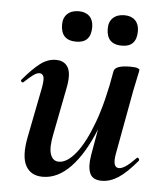

<svg xmlns="http://www.w3.org/2000/svg" viewBox="-46 -611 568 666"><g transform="rotate(5 238.0 -278.5)"><path d="M127 13Q85 13 67.5 -19.5Q50 -52 63 -119L98 -297Q103 -326 98.5 -335Q94 -344 85 -344Q75 -344 62 -334Q49 -324 33 -309Q29 -305 25 -309Q21 -313 25 -317Q57 -355 83 -375Q109 -395 138 -395Q168 -395 180.5 -372Q193 -349 182 -297L151 -138Q141 -90 149 -67Q157 -44 178 -44Q207 -44 237.5 -82Q268 -120 295 -193.5Q322 -267 340 -374L358 -373Q339 -255 304 -168Q269 -81 224 -34Q179 13 127 13ZM332 9Q300 9 290.5 -13.5Q281 -36 288 -77L340 -374Q345 -394 396 -394Q416 -394 422.5 -391Q429 -388 429 -386Q429 -382 424 -360Q419 -338 414 -312L373 -89Q364 -40 388 -40Q398 -40 412.5 -50Q427 -60 446 -80Q449 -84 453 -79.5Q457 -75 454 -71Q418 -28 389.5 -9.5Q361 9 332 9ZM361 -464Q307 -464 307 -519Q307 -543 321.5 -556.5Q336 -570 361 -570Q385 -570 398.5 -556.5Q412 -543 412 -519Q412 -464 361 -464ZM202 -464Q148 -464 148 -519Q148 -543 162.5 -556.5Q177 -570 202 -570Q226 -570 239.5 -556.5Q253 -543 253 -519Q253 -464 202 -464Z"/></g></svg>

Font: Cormorant Light
Style: Bold Italic
Weight: 700
Italic angle: -10°
Version: Version 4.000